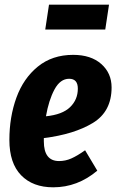

<svg xmlns="http://www.w3.org/2000/svg" viewBox="-20 -782 498 819"><path d="M456 -409Q456 -306 376 -257.5Q296 -209 167 -193V-179Q167 -95 232 -95Q259 -95 284 -106Q309 -117 343 -141L395 -54Q311 17 207 17Q120 17 70 -34.5Q20 -86 20 -185Q20 -283 50 -365.5Q80 -448 141.5 -498Q203 -548 292 -548Q368 -548 412 -509Q456 -470 456 -409ZM312 -404Q312 -446 275 -446Q237 -446 212.5 -400.5Q188 -355 176 -286Q246 -293 279 -325Q312 -357 312 -404ZM429 -656H173L189 -762H445Z"/></svg>

Font: Fira Sans Extra Condensed
Style: Bold Italic
Weight: 700
Width: 3
Italic angle: -8°
Designer: Carrois Corporate & Edenspiekermann AG
Foundry: Carrois Corporate GbR & Edenspiekermann AG
Version: Version 4.203